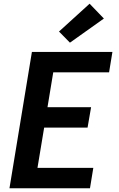

<svg xmlns="http://www.w3.org/2000/svg" viewBox="-20 -1015 640 1035"><path d="M31 0 152 -735H586L568 -625H267L236 -437H471L452 -327H218L182 -110H483L465 0ZM357 -785 298 -845 463 -995 540 -915Z"/></svg>

Font: Iosevka Curly XBdExObl
Style: Regular
Weight: 800
Width: 7
Italic angle: -9°
Monospace: yes
Designer: Belleve Invis
Foundry: Belleve Invis
Version: Version 11.1.0; ttfautohint (v1.8.3)